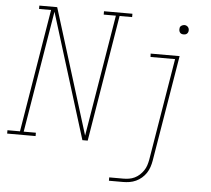

<svg xmlns="http://www.w3.org/2000/svg" viewBox="-79 -801 1190 1083"><g transform="rotate(5 516.0 -260.0)"><path d="M-18 0V-19H53L168 -716H100V-735H201L421 -27L535 -716H466V-735H627V-716H556L438 0H408L188 -708L74 -19H143V0ZM577 215V196H657Q672 196 688.5 193.5Q705 191 720.5 183.5Q736 176 748.5 164.5Q761 153 770.5 139Q780 125 785 109.5Q790 94 793 78L889 -501H750L749 -520H913L813 81Q810 99 804 117Q798 135 787.5 151Q777 167 762 180Q747 193 729.5 201Q712 209 693.5 212Q675 215 657 215ZM924 -644Q918 -644 912.5 -646Q907 -648 903.5 -653Q900 -658 899 -664Q898 -670 899 -676Q899 -681 901.5 -685Q904 -689 908 -691.5Q912 -694 916 -695.5Q920 -697 925 -697Q931 -697 936.5 -694.5Q942 -692 946 -687Q950 -682 951 -676Q952 -670 951 -664Q950 -659 947.5 -655Q945 -651 941.5 -648.5Q938 -646 933.5 -645Q929 -644 924 -644Z"/></g></svg>

Font: Iosevka Etoile Thin
Style: Italic
Weight: 100
Italic angle: -9°
Designer: Belleve Invis
Foundry: Belleve Invis
Version: Version 22.1.2; ttfautohint (v1.8.4)